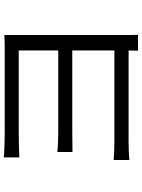

<svg xmlns="http://www.w3.org/2000/svg" viewBox="116 -858 767 1040"><g transform="rotate(-90 500.0 -338.5)"><path d="M153 -107V-22C173 -24 214 -26 254 -26H746L745 25H831C830 8 830 -14 830 -35C830 -141 830 -596 830 -639C830 -664 830 -685 830 -699C814 -698 788 -697 760 -697C659 -697 362 -697 293 -697C261 -697 191 -699 167 -702V-618C190 -619 261 -621 293 -621C362 -621 705 -621 746 -621V-407H305C263 -407 221 -409 196 -412V-330C220 -330 263 -331 306 -331H746V-103H253C210 -103 173 -105 153 -107Z"/></g></svg>

Font: Noto Sans CJK SC
Style: Regular
Weight: 400
Designer: Ryoko NISHIZUKA 西塚涼子 (kana, bopomofo & ideographs); Paul D. Hunt (Latin, Greek & Cyrillic); Sandoll Communications 산돌커뮤니
Foundry: Adobe
Version: Version 2.004;hotconv 1.0.118;makeotfexe 2.5.65603